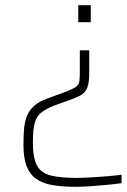

<svg xmlns="http://www.w3.org/2000/svg" viewBox="-20 -530 486 736"><path d="M270 186Q218 186 180.5 179.5Q143 173 118.5 155.5Q94 138 82 107Q70 76 70 27Q70 -6 72 -33.5Q74 -61 82.5 -83.5Q91 -106 110 -123.5Q129 -141 163 -153L218 -173Q242 -182 256 -188.5Q270 -195 276.5 -202Q283 -209 284.5 -221Q286 -233 286 -252V-337H322V-250Q322 -213 314.5 -194Q307 -175 289.5 -165Q272 -155 240 -144L214 -135Q167 -119 144 -103Q121 -87 113.5 -60Q106 -33 106 16Q106 76 122 105Q138 134 175.5 143Q213 152 275 152Q290 152 309.5 151Q329 150 352 148.5Q375 147 399 145Q423 143 446 140V172Q419 176 387 179Q355 182 324.5 184Q294 186 270 186ZM280 -445V-510H328V-445Z"/></svg>

Font: Saira Thin Thin
Style: Regular
Weight: 250
Version: Version 1.101